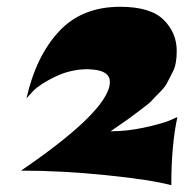

<svg xmlns="http://www.w3.org/2000/svg" viewBox="-20 -534 543 566"><path d="M304 -292Q304 -325 253 -329L239 -330Q189 -330 144 -308.5Q99 -287 78 -266L58 -244Q86 -368 153.5 -441Q221 -514 334 -514Q424 -514 462.5 -475.5Q501 -437 501 -384Q501 -344 489.5 -322.5Q478 -301 472.5 -289.5Q467 -278 450.5 -261.5Q434 -245 427.5 -237.5Q421 -230 398 -213Q375 -196 369.5 -191.5Q364 -187 337 -168.5Q310 -150 306 -147Q354 -147 403 -157.5Q452 -168 478 -178L503 -189Q485 -107 485 12Q426 -4 294 -17.5Q162 -31 42 -31Q275 -190 301 -274Q304 -284 304 -292Z"/></svg>

Font: Ceviche One
Style: Regular
Weight: 400
Version: Version 1.002